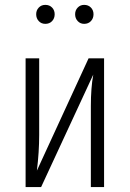

<svg xmlns="http://www.w3.org/2000/svg" viewBox="-20 -760 527 780"><path d="M164.1 -740.2Q181.2 -740.2 191.7 -729.2Q202.1 -718.3 202.1 -702.1Q202.1 -685.5 191.7 -674.3Q181.2 -663.1 164.1 -663.1Q147.9 -663.1 137.5 -674.3Q127 -685.5 127 -702.1Q127 -718.3 137.5 -729.2Q147.9 -740.2 164.1 -740.2ZM321.8 -740.2Q338.9 -740.2 349.4 -729.2Q359.9 -718.3 359.9 -702.1Q359.9 -685.5 349.4 -674.3Q338.9 -663.1 321.8 -663.1Q306.2 -663.1 295.7 -674.3Q285.2 -685.5 285.2 -702.1Q285.2 -718.3 295.7 -729.2Q306.2 -740.2 321.8 -740.2ZM402.8 -522.9V0H349.1V-329.1Q349.1 -403.3 358.9 -457L147 0H84V-522.9H139.2V-211.9Q139.2 -143.1 129.9 -66.9L339.8 -522.9Z"/></svg>

Font: Fira Sans Compressed Light
Style: Regular
Weight: 300
Width: 1
Designer: Carrois Corporate & Edenspiekermann AG
Foundry: Carrois Corporate GbR & Edenspiekermann AG
Version: Version 4.203;PS 004.203;hotconv 1.0.88;makeotf.lib2.5.64775